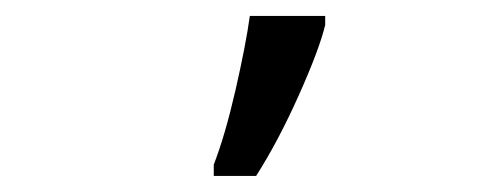

<svg xmlns="http://www.w3.org/2000/svg" viewBox="-20 -825 617 239"><path d="M384.8 -805.2V-793.9Q377.4 -763.2 351.8 -706.1Q326.2 -648.9 298.8 -606H246.1V-620.1Q260.3 -656.7 273.2 -713.1Q286.1 -769.5 291 -805.2Z"/></svg>

Font: NotoSans
Style: Regular
Weight: 400
Designer: Monotype Design team
Foundry: Monotype Imaging Inc.
Version: Version 1.04